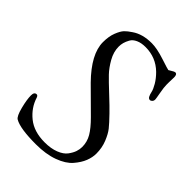

<svg xmlns="http://www.w3.org/2000/svg" viewBox="-216 -807 913 913"><g transform="rotate(45 240.5 -351.0)"><path d="M20 -134Q20 -157 36 -157Q43 -157 47 -146Q63 -94 107.5 -58Q152 -22 224 -22Q266 -22 296.5 -34Q327 -46 341 -65Q355 -84 360.5 -100.5Q366 -117 366 -133Q366 -167 349 -196Q332 -225 295 -262L178 -378Q83 -475 83 -555Q83 -594 94 -622Q105 -650 117 -662.5Q129 -675 149 -688Q189 -716 251 -716Q286 -716 339.5 -698.5Q393 -681 397 -681Q398 -681 410.5 -689Q423 -697 428 -697Q441 -697 441 -676Q441 -671 440.5 -659.5Q440 -648 440 -641V-624Q440 -609 446 -576Q452 -543 452 -538Q452 -529 446.5 -523.5Q441 -518 436 -518Q427 -518 422 -527.5Q417 -537 414 -551.5Q411 -566 397.5 -589Q384 -612 362 -634Q313 -682 243 -682Q215 -682 195 -673Q175 -664 166.5 -648.5Q158 -633 154.5 -620Q151 -607 151 -593Q151 -558 170.5 -523.5Q190 -489 212 -466Q234 -443 278 -402Q322 -361 345 -337Q378 -303 393.5 -283.5Q409 -264 422.5 -230.5Q436 -197 436 -158Q436 -133 425.5 -106Q415 -79 390.5 -50.5Q366 -22 317 -4Q268 14 201 14Q95 14 57 -8Q43 -16 31.5 -61Q20 -106 20 -134Z"/></g></svg>

Font: OFL Sorts Mill Goudy TT
Style: Italic
Weight: 500
Italic angle: -6°
Version: Version 003.000